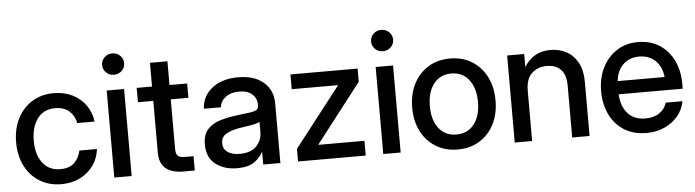

<svg xmlns="http://www.w3.org/2000/svg" viewBox="-46 -926 4103 1133"><g transform="rotate(-5 2005.0 -359.5)"><path d="M278.8 11.7Q205.1 11.7 149.7 -22.5Q94.2 -56.6 63.5 -117.4Q32.7 -178.2 32.7 -256.8Q32.7 -336.4 63.7 -397.5Q94.7 -458.5 149.9 -492.9Q205.1 -527.3 278.8 -527.3Q340.3 -527.3 388.9 -503.2Q437.5 -479 467.8 -436.5Q498 -394 504.4 -339.4H401.9Q394 -382.8 362.8 -410.6Q331.5 -438.5 279.3 -438.5Q212.4 -438.5 174.8 -389.2Q137.2 -339.8 137.2 -256.8Q137.2 -174.8 174.8 -126Q212.4 -77.1 279.3 -77.1Q332.5 -77.1 361.3 -104.2Q390.1 -131.3 400.4 -176.8H504.4Q498.5 -123 468.3 -80.3Q438 -37.6 389.2 -12.9Q340.3 11.7 278.8 11.7Z M591.8 0V-515.6H694.8V0ZM643.1 -604.5Q615.7 -604.5 596.9 -622.8Q578.1 -641.1 578.1 -667.5Q578.1 -694.3 596.9 -712.6Q615.7 -731 643.1 -731Q670.4 -731 689.5 -712.6Q708.5 -694.3 708.5 -667.5Q708.5 -641.1 689.5 -622.8Q670.4 -604.5 643.1 -604.5Z M1068.4 -515.6V-430.7H963.9V-136.2Q963.9 -107.4 975.6 -96.2Q987.3 -85 1018.1 -85H1068.4V0H1003.4Q860.4 0 860.4 -123V-430.7H769.5V-515.6H860.4V-656.2H963.9V-515.6Z M1319.8 8.3Q1242.7 8.3 1191.9 -31Q1141.1 -70.3 1141.1 -147.5Q1141.1 -206.1 1170.2 -237.5Q1199.2 -269 1245.8 -282.7Q1292.5 -296.4 1344.7 -302.7Q1393.1 -308.6 1421.4 -312.5Q1449.7 -316.4 1461.7 -324.2Q1473.6 -332 1473.6 -351.1V-355.5Q1473.6 -393.1 1446.3 -417.2Q1418.9 -441.4 1369.6 -441.4Q1320.3 -441.4 1289.1 -417.7Q1257.8 -394 1254.9 -358.4H1153.8Q1157.2 -432.1 1215.8 -479Q1274.4 -525.9 1371.1 -525.9Q1466.3 -525.9 1521 -479Q1575.7 -432.1 1575.7 -353.5V0H1474.1V-73.2H1472.2Q1456.1 -42 1421.1 -16.8Q1386.2 8.3 1319.8 8.3ZM1340.8 -74.7Q1409.2 -74.7 1441.7 -110.1Q1474.1 -145.5 1474.1 -192.9V-253.4Q1463.9 -245.1 1427.7 -238.5Q1391.6 -231.9 1350.6 -226.1Q1308.1 -219.7 1275.9 -202.1Q1243.7 -184.6 1243.7 -145.5Q1243.7 -112.3 1269.8 -93.5Q1295.9 -74.7 1340.8 -74.7Z M1680.2 0V-74.7L1953.6 -426.3V-428.2H1680.2V-515.6H2078.1V-437.5L1808.6 -89.4V-87.4H2081.1V0Z M2185.1 0V-515.6H2288.1V0ZM2236.3 -604.5Q2209 -604.5 2190.2 -622.8Q2171.4 -641.1 2171.4 -667.5Q2171.4 -694.3 2190.2 -712.6Q2209 -731 2236.3 -731Q2263.7 -731 2282.7 -712.6Q2301.8 -694.3 2301.8 -667.5Q2301.8 -641.1 2282.7 -622.8Q2263.7 -604.5 2236.3 -604.5Z M2626 11.7Q2552.2 11.7 2496.6 -22.5Q2440.9 -56.6 2409.9 -117.2Q2378.9 -177.7 2378.9 -256.8Q2378.9 -336.9 2409.9 -397.7Q2440.9 -458.5 2496.6 -492.9Q2552.2 -527.3 2626 -527.3Q2699.7 -527.3 2755.1 -492.9Q2810.5 -458.5 2841.6 -397.7Q2872.6 -336.9 2872.6 -256.8Q2872.6 -177.7 2841.6 -117.2Q2810.5 -56.6 2755.1 -22.5Q2699.7 11.7 2626 11.7ZM2626 -77.1Q2692.4 -77.1 2730.5 -126Q2768.6 -174.8 2768.6 -256.8Q2768.6 -339.8 2730.2 -389.2Q2691.9 -438.5 2626 -438.5Q2560.1 -438.5 2521.7 -389.4Q2483.4 -340.3 2483.4 -256.8Q2483.4 -174.3 2521.5 -125.7Q2559.6 -77.1 2626 -77.1Z M3066.9 -296.9V0H2963.9V-515.6H3064.9V-438Q3117.7 -525.9 3220.7 -525.9Q3273.9 -525.9 3316.2 -502.7Q3358.4 -479.5 3382.8 -434.1Q3407.2 -388.7 3407.2 -321.3V0H3304.2V-308.6Q3304.2 -370.6 3274.4 -402.1Q3244.6 -433.6 3191.4 -433.6Q3138.7 -433.6 3102.8 -401.1Q3066.9 -368.7 3066.9 -296.9Z M3743.7 11.7Q3667 11.7 3612.1 -22.9Q3557.1 -57.6 3527.6 -118.4Q3498 -179.2 3498 -256.8Q3498 -335.4 3528.8 -396.5Q3559.6 -457.5 3613.8 -492.4Q3668 -527.3 3738.3 -527.3Q3811.5 -527.3 3865.5 -493.2Q3919.4 -459 3949.2 -398.2Q3979 -337.4 3979 -257.8V-230H3599.6Q3602.5 -160.2 3639.9 -117.2Q3677.2 -74.2 3745.1 -74.2Q3795.9 -74.2 3828.6 -97.2Q3861.3 -120.1 3872.1 -156.7H3971.2Q3961.9 -106.9 3929.9 -68.8Q3897.9 -30.8 3849.9 -9.5Q3801.8 11.7 3743.7 11.7ZM3600.6 -308.1H3878.4Q3872.1 -369.6 3835 -405.5Q3797.9 -441.4 3739.3 -441.4Q3680.7 -441.4 3643.8 -405.5Q3606.9 -369.6 3600.6 -308.1Z"/></g></svg>

Font: Inter Display Medium
Style: Regular
Weight: 500
Designer: Rasmus Andersson
Foundry: rsms
Version: Version 4.001;git-9221beed3